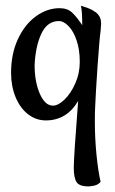

<svg xmlns="http://www.w3.org/2000/svg" viewBox="-20 -413 411 685"><path d="M243.2 185.5Q243.2 147.5 258.8 -52.7Q217.8 16.6 143.6 16.6Q108.4 16.6 80.1 -5.4Q51.8 -27.3 35.6 -66.4Q19.5 -105.5 19.5 -153.3Q19.5 -220.7 43.9 -273.4Q68.4 -326.2 108.4 -355Q148.4 -383.8 192.4 -383.8Q220.7 -383.8 237.3 -368.2Q253.9 -352.5 273.4 -323.2Q273.4 -374 268.6 -392.6Q293 -385.7 309.6 -377L323.2 -368.2Q333 -359.4 336.9 -350.1Q340.8 -340.8 340.8 -328.1L338.9 -302.7Q335 -277.3 328.1 -177.7Q321.3 -78.1 319.3 -27.3Q318.4 -11.7 318.4 21.5Q318.4 79.1 324.2 138.7Q330.1 198.2 338.9 235.4Q329.1 249 305.7 251L295.9 252Q262.7 252 252.9 236.3Q243.2 220.7 243.2 185.5ZM264.6 -192.4Q264.6 -235.4 253.4 -268.6Q242.2 -301.8 224.6 -319.8Q207 -337.9 190.4 -337.9Q148.4 -337.9 127.4 -292.5Q106.4 -247.1 103.5 -180.7Q103.5 -121.1 122.1 -78.6Q140.6 -36.1 168.9 -36.1Q187.5 -36.1 210 -57.6Q232.4 -79.1 248.5 -115.2Q264.6 -151.4 264.6 -192.4Z"/></svg>

Font: BKP Parklife Text
Style: Regular
Weight: 400
Designer: Font Diner, Inc.; LA MECHKY PLUS GmbH
Foundry: Font Diner, Inc.; LA MECHKY PLUS GmbH
Version: Version 1.007